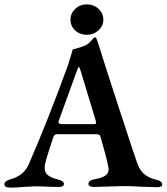

<svg xmlns="http://www.w3.org/2000/svg" viewBox="-24 -852 761 877"><path d="M-4 -10Q-4 -18 2.5 -23Q9 -28 23 -33Q85 -49 108 -103Q198 -310 286 -553Q295 -580 300.5 -599.5Q306 -619 308 -626Q344 -635 365 -644Q381 -652 391.5 -664.5Q402 -677 404 -679Q412 -685 416 -677Q418 -673 425 -652Q462 -534 510.5 -385.5Q559 -237 578 -180L601 -112Q614 -74 635 -56.5Q656 -39 690 -31Q717 -25 717 -9Q717 3 694 3L625 1Q580 -2 540 -2Q518 -2 468 0Q422 2 405 2Q394 2 387 -1.5Q380 -5 380 -12Q380 -28 407 -33Q441 -39 456.5 -49.5Q472 -60 472 -78Q472 -85 471 -88Q463 -132 436 -224Q434 -233 429.5 -236Q425 -239 415 -239H235Q223 -239 218 -221Q188 -132 181 -99Q180 -94 180 -85Q180 -64 194.5 -52Q209 -40 241 -32Q268 -26 268 -11Q268 -5 261.5 -1.5Q255 2 244 2L196 1Q162 -1 140 -1Q126 -1 107.5 0.5Q89 2 80 2Q52 5 24 5Q-4 5 -4 -10ZM401 -285Q409 -285 412 -286Q415 -287 415 -291Q415 -292 413 -302L343 -533Q338 -547 336 -547Q335 -547 329 -534L245 -302Q243 -298 243 -294Q243 -285 262 -285ZM298 -762Q298 -791 319.5 -811.5Q341 -832 372 -832Q404 -832 426 -811.5Q448 -791 448 -762Q448 -733 425.5 -713Q403 -693 372 -693Q341 -693 319.5 -713Q298 -733 298 -762Z"/></svg>

Font: EB Garamond SemiBold
Style: Regular
Weight: 600
Designer: Georg Duffner and Octavio Pardo
Foundry: Georg Duffner
Version: Version 1.000